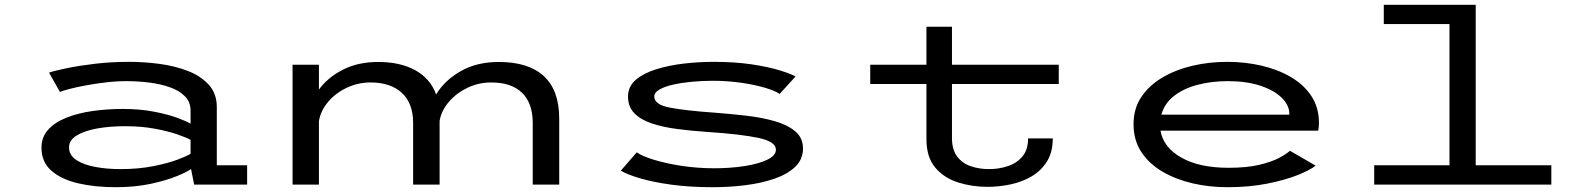

<svg xmlns="http://www.w3.org/2000/svg" viewBox="-20 -770 6584 801"><path d="M462.5 11Q375 11 305 -5.5Q235 -22 194 -58.2Q153 -94.5 153 -154Q153 -198 180.8 -228.8Q208.5 -259.5 256.5 -278.8Q304.5 -298 365.5 -306.8Q426.5 -315.5 492 -315.5Q564 -315.5 622 -304.2Q680 -293 719.5 -278.5Q759 -264 775 -254V-308.5Q775 -344.5 751.2 -368.5Q727.5 -392.5 688 -406.2Q648.5 -420 601 -425.8Q553.5 -431.5 506.5 -431.5Q465 -431.5 420.8 -426.2Q376.5 -421 336.8 -413.5Q297 -406 268.5 -398.5Q240 -391 230 -386.5L184.5 -467Q208 -475 258.5 -485.5Q309 -496 376.5 -504Q444 -512 519 -512Q581 -512 645.2 -503.5Q709.5 -495 763.8 -474Q818 -453 851.2 -416.2Q884.5 -379.5 884.5 -323.5V-80.5H1011V0H790L777 -65Q762 -53.5 718.5 -35.5Q675 -17.5 609.2 -3.2Q543.5 11 462.5 11ZM481.5 -64.5Q558 -64.5 619.5 -76.8Q681 -89 721.2 -104.2Q761.5 -119.5 775 -128.5V-186.5Q759.5 -195.5 721 -209Q682.5 -222.5 626.2 -233Q570 -243.5 501.5 -243.5Q437 -243.5 384 -233.8Q331 -224 299.5 -204.5Q268 -185 268 -155.5Q268 -122 299.2 -102Q330.5 -82 379.2 -73.2Q428 -64.5 481.5 -64.5Z M1200.5 0V-500H1310.5V-396.5Q1347.5 -447 1410.5 -479.2Q1473.5 -511.5 1558 -511.5Q1650 -511.5 1712.8 -476.8Q1775.5 -442 1799.5 -376Q1834.5 -434.5 1901.8 -473Q1969 -511.5 2061 -511.5Q2184.5 -511.5 2248.8 -452.5Q2313 -393.5 2313 -275V0H2202.5V-257Q2202.5 -339.5 2158 -382.8Q2113.5 -426 2029.5 -426Q1977 -426 1930.8 -404Q1884.5 -382 1853 -345.5Q1821.5 -309 1814 -266V0H1703.5V-257Q1703.5 -339.5 1656.2 -382.8Q1609 -426 1526 -426Q1474 -426 1427.5 -404.2Q1381 -382.5 1349.5 -345.8Q1318 -309 1310.5 -265V0Z M2953 11Q2858.5 11 2781.5 0.5Q2704.5 -10 2650.5 -26Q2596.5 -42 2570 -58L2636.5 -134.5Q2657.5 -119 2707 -103.8Q2756.5 -88.5 2822.8 -78.2Q2889 -68 2959.5 -68Q3026 -68 3085 -77Q3144 -86 3180.5 -103.5Q3217 -121 3217 -145.5Q3217 -179.5 3142.8 -195Q3068.5 -210.5 2932 -219.5Q2864 -224 2803.8 -232Q2743.5 -240 2697.8 -255.5Q2652 -271 2626 -298Q2600 -325 2600 -367.5Q2600 -409 2632.2 -436.8Q2664.5 -464.5 2717.5 -481Q2770.5 -497.5 2833.2 -504.8Q2896 -512 2957.5 -512Q3045 -512 3114.2 -501.8Q3183.5 -491.5 3230.5 -477.2Q3277.5 -463 3299 -451L3232.5 -378Q3214.5 -391 3171.8 -403.8Q3129 -416.5 3071.8 -424.8Q3014.5 -433 2954 -433Q2910.5 -433 2867.2 -429Q2824 -425 2788.5 -417Q2753 -409 2731.2 -396.5Q2709.5 -384 2709.5 -367.5Q2709.5 -333.5 2774.5 -321Q2839.5 -308.5 2960.5 -300Q3026.5 -295 3092 -287.5Q3157.5 -280 3211.2 -264.8Q3265 -249.5 3297.5 -222.2Q3330 -195 3330 -150.5Q3330 -105 3297.5 -74Q3265 -43 3210.2 -24.2Q3155.5 -5.5 3088.5 2.8Q3021.5 11 2953 11Z M3845 -189V-419.5H3610.5V-500H3845V-658.5H3951.5V-500H4397V-419.5H3951.5V-194.5Q3951.5 -146 3972.8 -117.5Q3994 -89 4029.2 -76.8Q4064.5 -64.5 4106.5 -64.5Q4147 -64.5 4184.2 -76.8Q4221.5 -89 4245.2 -117Q4269 -145 4269 -192.5H4372Q4372 -135.5 4348 -96.8Q4324 -58 4284.2 -34.5Q4244.5 -11 4196.2 -0.8Q4148 9.5 4100 9.5Q4034.5 9.5 3976 -9.2Q3917.5 -28 3881.2 -71.5Q3845 -115 3845 -189Z M5100.5 11Q5025 11 4955 -5.2Q4885 -21.5 4829.2 -54.2Q4773.5 -87 4741.2 -136.2Q4709 -185.5 4709 -252Q4709 -317 4741.5 -365.5Q4774 -414 4829.8 -446.8Q4885.5 -479.5 4955.2 -495.8Q5025 -512 5099.5 -512Q5174.5 -512 5243.2 -496Q5312 -480 5366 -448.2Q5420 -416.5 5451.2 -368.8Q5482.5 -321 5482.5 -257Q5482.5 -247 5481.5 -238.5Q5480.5 -230 5479.5 -225H4821.5Q4833 -155.5 4908 -112.8Q4983 -70 5105 -70Q5181 -70 5232.8 -82.2Q5284.5 -94.5 5315.8 -111Q5347 -127.5 5361.5 -141L5468.5 -79Q5447.5 -61.5 5395.8 -40.5Q5344 -19.5 5268.2 -4.2Q5192.5 11 5100.5 11ZM5102.5 -431.5Q5034 -431.5 4975.5 -416Q4917 -400.5 4877.5 -369.5Q4838 -338.5 4825 -291.5H5359V-294.5Q5359 -331 5327.2 -362.2Q5295.5 -393.5 5237.8 -412.5Q5180 -431.5 5102.5 -431.5Z M5713 0V-80.5H6027V-669.5H5753V-750H6136.5V-80.5H6452V0Z"/></svg>

Font: Trispace Expanded
Style: Regular
Weight: 400
Width: 7
Designer: Tyler Finck
Foundry: Etcetera Type Company
Version: Version 1.210; ttfautohint (v1.8.3)